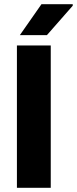

<svg xmlns="http://www.w3.org/2000/svg" viewBox="-20 -897 364 908"><path d="M220 -9H60V-682H220ZM324 -870 202 -731H74L176 -877H324Z"/></svg>

Font: Bakbak One
Style: Regular
Weight: 400
Designer: Saumya Kishore and Sanchit Sawaria
Foundry: A Good Feeling
Version: Version 1.003; ttfautohint (v1.8.3)